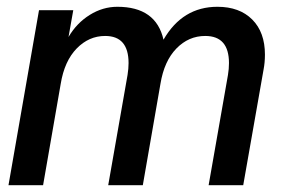

<svg xmlns="http://www.w3.org/2000/svg" viewBox="-20 -546 832 566"><path d="M697 0H595L652 -325Q655 -343 655 -360Q655 -440 585 -440Q536 -440 500 -403Q464 -366 453 -299L401 0H299L356 -325Q359 -344 359 -360Q359 -440 290 -440Q242 -440 206 -403Q170 -366 159 -299L107 0H5L95 -516H196L182 -437Q206 -478 244.5 -502Q283 -526 326 -526Q440 -526 462 -429Q518 -526 621 -526Q686 -526 723.5 -488.5Q761 -451 761 -385Q761 -362 757 -341Z"/></svg>

Font: Creato Display Medium
Style: Italic
Weight: 500
Italic angle: -10°
Version: Version 1.000